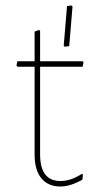

<svg xmlns="http://www.w3.org/2000/svg" viewBox="-20 -675 363 699"><path d="M241 -655 244 -651 232 -507 215 -505 212 -509 224 -653ZM200 4Q155 4 130.5 -26Q106 -56 106 -112V-432H44L40 -436L43 -452H106V-560L122 -566L126 -563V-452H281L284 -448L281 -432H126V-113Q126 -16 200 -16Q238 -16 278 -42L282 -39L280 -21Q236 4 200 4Z"/></svg>

Font: Alegreya Sans SC Thin
Style: Regular
Weight: 100
Designer: Juan Pablo del Peral
Foundry: Huerta Tipografica
Version: Version 2.007